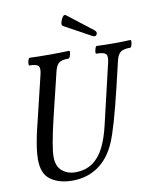

<svg xmlns="http://www.w3.org/2000/svg" viewBox="-94 -932 837 1018"><g transform="rotate(-10 324.5 -423.0)"><path d="M213 13Q143 13 97.5 -19Q52 -51 52 -128Q52 -158 57 -192.5Q62 -227 71 -269L144 -572Q152 -605 141.5 -616.5Q131 -628 94 -628Q90 -628 90.5 -638Q91 -648 94.5 -658Q98 -668 102 -668Q129 -667 155.5 -666.5Q182 -666 209 -666Q235 -666 261.5 -666.5Q288 -667 314 -668Q319 -668 318 -658Q317 -648 313 -638Q309 -628 305 -628Q268 -628 253 -616.5Q238 -605 230 -572L172 -333Q136 -182 136 -129Q136 -77 165.5 -52.5Q195 -28 235 -28Q292 -28 330 -55Q368 -82 392 -130.5Q416 -179 431 -244L508 -572Q516 -605 505 -616.5Q494 -628 455 -628Q450 -628 451 -638Q452 -648 455.5 -658Q459 -668 463 -668Q486 -667 509 -666.5Q532 -666 554 -666Q577 -666 599.5 -666.5Q622 -667 644 -668Q649 -668 648.5 -658Q648 -648 644.5 -638Q641 -628 637 -628Q601 -628 585 -616.5Q569 -605 561 -572L527 -428Q477 -220 446 -149Q413 -71 353.5 -29Q294 13 213 13ZM450 -724 306 -803Q293 -810 306 -838Q319 -867 332 -856L465 -753Q480 -741 474 -729Q467 -715 450 -724Z"/></g></svg>

Font: Junicode Two Beta Condensed Medium
Style: Italic
Weight: 500
Width: 3
Italic angle: -9°
Version: Version 1.053; ttfautohint (v1.8.4)